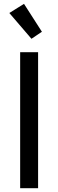

<svg xmlns="http://www.w3.org/2000/svg" viewBox="-20 -984 305 1004"><path d="M85.4 0V-710.9H179.2V0ZM144.5 -781.2 28.8 -916 105.5 -963.9 199.2 -817.9Z"/></svg>

Font: RobotoFlex
Style: Regular
Weight: 400
Designer: Berlow after Robertson
Foundry: Google
Version: Version 2.136